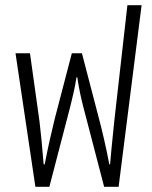

<svg xmlns="http://www.w3.org/2000/svg" viewBox="-20 -723 590 743"><path d="M117 0H171L252 -311C260 -345 269 -377 276 -424H279C286 -377 294 -342 302 -311L383 0H439L528 -703H473L422 -252C419 -218 412 -159 406 -87H403C390 -156 374 -223 363 -264L297 -517H258L192 -264C182 -223 166 -156 153 -87H149C143 -158 137 -222 133 -252L96 -517H40Z"/></svg>

Font: Noto Sans Thai UI Condensed Light
Style: Regular
Weight: 300
Width: 3
Designer: Monotype Design Team
Foundry: Monotype Imaging Inc.
Version: Version 1.901